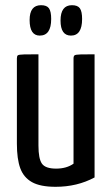

<svg xmlns="http://www.w3.org/2000/svg" viewBox="-20 -709 429 739"><path d="M45 0ZM194 10Q135 10 103 -8Q71 -26 58 -61.5Q45 -97 45 -156V-484Q45 -493 48.5 -496Q52 -499 72.5 -499.5Q93 -500 128 -500V-149Q128 -98 141.5 -79Q155 -60 196 -60Q236 -60 263 -79V-484Q263 -493 267 -496Q271 -499 290.5 -499.5Q310 -500 344 -500V-26Q277 10 194 10ZM177 -636Q177 -572 133 -572Q94 -572 94 -632Q94 -689 138 -689Q160 -689 168.5 -677Q177 -665 177 -636ZM296 -636Q296 -572 253 -572Q213 -572 213 -630Q213 -689 257 -689Q279 -689 287.5 -677Q296 -665 296 -636Z"/></svg>

Font: Yanone Kaffeesatz
Style: Regular
Weight: 400
Designer: Yanone (Cyrillic: Daniel Pouzeot & Huerta Tipografica)
Foundry: Yanone
Version: Version 1.100;PS 001.100;hotconv 1.0.70;makeotf.lib2.5.58329